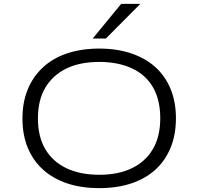

<svg xmlns="http://www.w3.org/2000/svg" viewBox="-20 -964 1025 992"><path d="M493 8Q400 8 327 -16.5Q254 -41 202.5 -87.5Q151 -134 123.5 -200.5Q96 -267 96 -351Q96 -436 123.5 -502.5Q151 -569 202.5 -616.5Q254 -664 327.5 -688.5Q401 -713 493 -713Q585 -713 658.5 -688Q732 -663 783 -617Q834 -571 861.5 -504Q889 -437 889 -353Q889 -268 861.5 -201Q834 -134 783 -87.5Q732 -41 658.5 -16.5Q585 8 493 8ZM493 -61Q591 -61 661.5 -95Q732 -129 770 -194Q808 -259 808 -353Q808 -447 771 -512Q734 -577 662.5 -610.5Q591 -644 493 -644Q393 -644 323 -610Q253 -576 214.5 -511.5Q176 -447 176 -352Q176 -258 214 -193.5Q252 -129 323 -95Q394 -61 493 -61ZM459 -765 606 -944H705L527 -765Z"/></svg>

Font: Nunito Sans 7pt Expanded Light
Style: Regular
Weight: 300
Width: 7
Designer: Vernon Adams
Foundry: Vernon Adams
Version: Version 3.101;gftools[0.9.27]